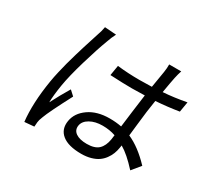

<svg xmlns="http://www.w3.org/2000/svg" viewBox="-154 -952 1274 1200"><g transform="rotate(30 483.0 -351.5)"><path d="M284.4 -734 367.5 -728Q351.6 -697.8 339.8 -663Q311.8 -589.5 277.3 -472.7Q242.9 -355.8 230.8 -282Q218 -203.1 217.3 -153.1Q252.1 -221.2 294 -290.8L328.8 -258.9Q245 -99.4 227.3 -50.1Q216.3 -22.7 215.2 -8.2Q214.8 -7.1 212.7 24.9L143.8 30.9Q129.3 -96.9 157.7 -269.9Q163 -302.9 172.4 -343.4Q181.8 -383.9 190 -415.1Q198.2 -446.4 211.8 -492.4Q225.5 -538.4 231.7 -558.4Q237.9 -578.5 251.8 -621.6Q265.6 -664.8 266.3 -666.9Q279.8 -704.5 284.4 -734ZM669.4 -147Q672.6 -167.3 673.7 -179Q631 -193.9 580.3 -193.9Q527 -193.9 490.2 -172.9Q453.5 -152 447.8 -119Q442.1 -84.2 469.8 -64.6Q497.5 -45.1 549.4 -45.1Q606.5 -45.1 633.9 -70.8Q661.2 -96.6 669.4 -147ZM919.4 -100.1 868.3 -38Q799.7 -114 744.3 -146L741.5 -128.9Q737.6 -104 729.2 -82.6Q720.9 -61.1 705.8 -40.7Q690.7 -20.2 670.1 -5.9Q649.5 8.5 618.8 17.2Q588.1 25.9 550.8 25.9Q456.7 25.9 411.8 -10.7Q366.8 -47.2 377.5 -111.2Q387.8 -172.6 446.7 -213.8Q505.7 -255 596.2 -255Q642 -255 681.8 -247.2Q685.4 -273.1 695.8 -358.7Q706.3 -444.2 713.1 -489Q650.6 -486.9 621.4 -486.9Q560.4 -486.9 463.4 -491.8L475.5 -565Q553.3 -556.1 634.9 -556.1Q674 -556.1 724.4 -557.9L744 -676.1Q748.9 -707.4 748.2 -733H835.2Q826.7 -707.7 820 -676.8Q812.5 -641 799.4 -562.9Q877.5 -568.2 965.9 -584.9L953.5 -511Q873.6 -497.9 787.3 -491.8Q780.2 -449.6 774.5 -405.5Q768.8 -361.5 762.3 -300.2Q755.7 -239 753.9 -224.1Q836.3 -188.2 919.4 -100.1Z"/></g></svg>

Font: Karasuma Gothic
Style: Italic
Weight: 400
Italic angle: -9.39999°
Designer: Rasmus Andersson / Ryoko Nishizuka
Foundry: Genbu
Version: Version 1.00